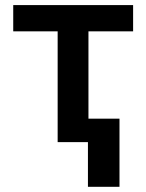

<svg xmlns="http://www.w3.org/2000/svg" viewBox="-20 -550 565 743"><path d="M31.2 -530.3H495.1V-428.7H322.3V-90.8H442.4V172.9H320.3V0H203.1V-428.7H31.2Z"/></svg>

Font: Pretendard GOV SemiBold
Style: Regular
Weight: 600
Designer: Base glyphs from Inter by Rasmus Andersson; Hangeul glyphs from Noto Sans CJK(Source Han Sans) by Jang Soo-young and Kan
Foundry: Kil Hyung-jin
Version: Version 1.309